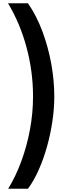

<svg xmlns="http://www.w3.org/2000/svg" viewBox="-20 -793 399 1174"><path d="M312 -202Q312 -130 300.5 -52Q289 26 268 101.5Q247 177 217.5 244Q188 311 151 361H30Q76 286 110 194Q144 102 163 0.5Q182 -101 182 -203Q182 -355 142.5 -502.5Q103 -650 29 -773H151Q204 -696 239.5 -600.5Q275 -505 293.5 -403Q312 -301 312 -202Z"/></svg>

Font: Noto Sans Telugu
Style: Regular
Weight: 400
Designer: Jelle Bosma - Monotype Design Team
Foundry: Monotype Imaging Inc.
Version: Version 2.003